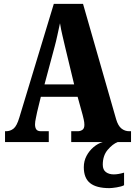

<svg xmlns="http://www.w3.org/2000/svg" viewBox="-20 -734 697 992"><path d="M6 0V-56H11Q33 -56 50 -69.5Q67 -83 80 -127L258 -714H409L580 -118Q590 -84 607.5 -70Q625 -56 648 -56H657V0H348V-56H382Q395 -56 405.5 -63Q416 -70 416 -89Q416 -102 412.5 -117Q409 -132 407 -140L381 -234H191L172 -156Q170 -144 165.5 -124.5Q161 -105 161 -91Q161 -75 167.5 -65.5Q174 -56 192 -56H232V0ZM210 -298H363L317 -489Q310 -520 302.5 -551Q295 -582 290 -614Q283 -583 276.5 -552Q270 -521 262 -492ZM545 238Q478 238 445.5 212Q413 186 413 130Q413 98 427 71.5Q441 45 463.5 26Q486 7 511 0H588Q562 10 536.5 40Q511 70 511 117Q511 143 527 155Q543 167 568 167Q591 167 621 158V223Q608 230 583 234Q558 238 545 238Z"/></svg>

Font: Noto Serif Tamil ExtraCondensed Black
Style: Regular
Weight: 900
Width: 2
Designer: Indian Type Foundry, Tom Grace, and the Monotype Design Team
Foundry: Monotype Imaging Inc.
Version: Version 2.004; ttfautohint (v1.8.4.7-5d5b)